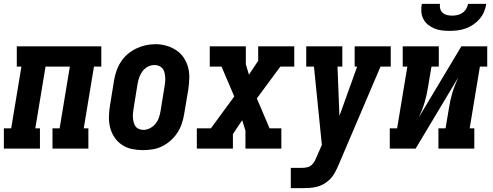

<svg xmlns="http://www.w3.org/2000/svg" viewBox="-35 -770 2555 995"><path d="M-15 0V-105H23L76 -425H52V-530H490V-425H452L399 -105H423V0H237V-105H274L327 -425H201L148 -105H172V0Z M705 8Q676 8 648 2Q620 -4 597 -19.5Q574 -35 558.5 -58Q543 -81 536 -108Q529 -135 529.5 -164.5Q530 -194 535 -223L556 -353Q560 -378 568.5 -402.5Q577 -427 591.5 -449.5Q606 -472 626.5 -489.5Q647 -507 671 -518.5Q695 -530 720 -535.5Q745 -541 771 -541Q800 -541 827.5 -533Q855 -525 878 -510Q901 -495 916.5 -472Q932 -449 939.5 -422Q947 -395 946 -365.5Q945 -336 941 -307L919 -177Q915 -152 906.5 -127.5Q898 -103 883.5 -81Q869 -59 848.5 -41Q828 -23 804.5 -11.5Q781 0 755.5 4Q730 8 705 8ZM708 -97Q725 -97 742 -105.5Q759 -114 770.5 -128Q782 -142 788 -159Q794 -176 797 -194L818 -324Q820 -336 821 -348Q822 -360 821 -372Q820 -384 817 -395.5Q814 -407 807 -415.5Q800 -424 789 -428.5Q778 -433 766 -433Q748 -433 731.5 -424.5Q715 -416 704 -401.5Q693 -387 687 -370Q681 -353 678 -336L657 -206Q655 -194 654 -182Q653 -170 654 -158.5Q655 -147 658 -135.5Q661 -124 667.5 -115Q674 -106 685 -101.5Q696 -97 708 -97Z M985 0V-105H1058L1179 -270L1113 -425H1052V-530H1239V-437L1255 -383L1303 -455V-530H1490V-425H1418L1296 -260L1362 -105H1423V0H1237V-93L1220 -147L1172 -75V0Z M1472 205V100H1530Q1543 100 1556.5 97Q1570 94 1580.5 84.5Q1591 75 1597 62.5Q1603 50 1608 38L1633 -19L1592 -425H1552V-530H1739V-425H1714L1724 -169L1816 -425H1803V-530H1990V-425H1937L1722 79Q1713 101 1701.5 122.5Q1690 144 1673 161Q1658 175 1641 184.5Q1624 194 1605 198.5Q1586 203 1567.5 204Q1549 205 1530 205Z M1985 0V-105H2023L2076 -425H2052V-530H2239V-425H2201L2183 -318Q2180 -298 2175.5 -278Q2171 -258 2165 -238Q2159 -218 2151.5 -199Q2144 -180 2135 -161L2356 -530H2490V-425H2452L2399 -105H2423V0H2237V-105H2274L2292 -212Q2295 -232 2299.5 -252Q2304 -272 2310 -292Q2316 -312 2324 -331Q2332 -350 2340 -369L2119 0ZM2295 -610Q2274 -610 2254 -612.5Q2234 -615 2216 -622.5Q2198 -630 2183 -642Q2168 -654 2159 -671.5Q2150 -689 2148.5 -709.5Q2147 -730 2151 -750H2245Q2243 -737 2246.5 -724Q2250 -711 2259.5 -703Q2269 -695 2282 -692Q2295 -689 2308 -689Q2322 -689 2335.5 -692Q2349 -695 2361 -703Q2373 -711 2380.5 -723.5Q2388 -736 2391 -750H2485Q2482 -729 2473.5 -709Q2465 -689 2450.5 -672Q2436 -655 2417.5 -642.5Q2399 -630 2378 -622.5Q2357 -615 2336 -612.5Q2315 -610 2295 -610Z"/></svg>

Font: Iosevka Slab Extrabold Oblique
Style: Regular
Weight: 800
Italic angle: -9°
Monospace: yes
Designer: Belleve Invis
Foundry: Belleve Invis
Version: Version 11.1.1; ttfautohint (v1.8.3)